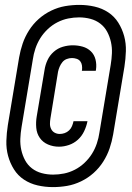

<svg xmlns="http://www.w3.org/2000/svg" viewBox="-20 -732 540 784"><path d="M196 32Q164 32 133.5 25Q103 18 78 1.5Q53 -15 37 -40.5Q21 -66 13 -95.5Q5 -125 6 -157Q7 -189 12 -221L58 -497Q63 -526 72.5 -554Q82 -582 98.5 -608Q115 -634 138 -654.5Q161 -675 189 -688.5Q217 -702 246 -707Q275 -712 304 -712Q336 -712 366.5 -705Q397 -698 422 -681.5Q447 -665 463 -639.5Q479 -614 487 -584.5Q495 -555 494 -523Q493 -491 488 -459L442 -183Q437 -154 427.5 -126Q418 -98 401.5 -72Q385 -46 362 -25.5Q339 -5 311 8.5Q283 22 254 27Q225 32 196 32ZM197 -19Q219 -19 241.5 -23.5Q264 -28 285.5 -39Q307 -50 325 -67Q343 -84 355.5 -104Q368 -124 375.5 -146.5Q383 -169 386 -191L432 -467Q436 -491 437 -514.5Q438 -538 433 -560.5Q428 -583 417.5 -602.5Q407 -622 389.5 -635.5Q372 -649 349.5 -655Q327 -661 303 -661Q281 -661 258.5 -656.5Q236 -652 214.5 -641Q193 -630 175 -613Q157 -596 144.5 -576Q132 -556 124.5 -533.5Q117 -511 114 -489L68 -213Q64 -189 63 -165.5Q62 -142 67 -119.5Q72 -97 82.5 -77.5Q93 -58 110.5 -44.5Q128 -31 150.5 -25Q173 -19 197 -19ZM221 -133Q197 -133 176 -142Q155 -151 142.5 -169Q130 -187 128 -210.5Q126 -234 130 -257L162 -447Q165 -467 174 -486.5Q183 -506 199.5 -520.5Q216 -535 236.5 -541Q257 -547 277 -547Q298 -547 317.5 -541.5Q337 -536 351 -522.5Q365 -509 370 -489Q375 -469 372 -448L371 -443H314L315 -446Q316 -456 314.5 -465.5Q313 -475 307.5 -482Q302 -489 292.5 -492Q283 -495 274 -495Q263 -495 252.5 -491Q242 -487 235 -478.5Q228 -470 223.5 -459.5Q219 -449 217 -439L186 -249Q184 -237 184 -226Q184 -215 189 -205Q194 -195 203.5 -190Q213 -185 224 -185Q234 -185 244 -188.5Q254 -192 262 -199.5Q270 -207 274 -217Q278 -227 280 -236V-237H337V-236Q333 -216 323.5 -196Q314 -176 298 -161.5Q282 -147 261.5 -140Q241 -133 221 -133Z"/></svg>

Font: Iosevka Term Oblique
Style: Regular
Weight: 400
Italic angle: -9°
Monospace: yes
Designer: Belleve Invis
Foundry: Belleve Invis
Version: Version 31.4.0